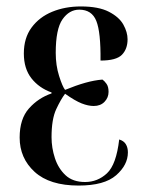

<svg xmlns="http://www.w3.org/2000/svg" viewBox="-20 -566 446 596"><path d="M224 10Q134 10 87.5 -32.5Q41 -75 41 -139Q41 -197 70 -229.5Q99 -262 140 -276V-279Q101 -293 77.5 -323Q54 -353 54 -400Q54 -448 78 -480.5Q102 -513 142 -529.5Q182 -546 231 -546Q286 -546 318 -529.5Q350 -513 363 -489.5Q376 -466 376 -444Q376 -414 358.5 -396Q341 -378 292 -378Q293 -466 279 -501Q265 -536 226 -536Q195 -536 174 -506Q153 -476 153 -402Q153 -363 163.5 -330Q174 -297 182 -287Q216 -301 244.5 -309Q273 -317 298 -319Q304 -315 310.5 -306Q317 -297 317 -281Q317 -263 304.5 -250Q292 -237 271 -237Q254 -237 233.5 -245Q213 -253 182 -275Q169 -258 154.5 -227Q140 -196 140 -140Q140 -107 150.5 -75Q161 -43 183.5 -22Q206 -1 244 -1Q283 -1 312 -28Q341 -55 350 -133Q364 -129 370.5 -118.5Q377 -108 377 -93Q377 -54 340.5 -22Q304 10 224 10Z"/></svg>

Font: Noto Serif Display ExtraCondensed Medium
Style: Regular
Weight: 500
Width: 2
Designer: Monotype Design Team
Foundry: Monotype Imaging Inc.
Version: Version 2.009